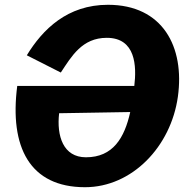

<svg xmlns="http://www.w3.org/2000/svg" viewBox="-20 -772 778 802"><path d="M52 -413C19 -158 104 10 335 10C532 10 694 -160 723 -368C752 -576 660 -752 431 -752C261 -752 158 -649 92 -541L234 -469C279 -537 323 -614 426 -614C547 -614 551 -496 541 -413ZM524 -304C500 -196 452 -115 339 -115C244 -115 216 -204 227 -299Z"/></svg>

Font: Cheyenne Sans
Style: Bold Italic
Weight: 700
Italic angle: -8.13011°
Designer: The Public Sans project authors (U.S. Web Design System), Libre Franklin designed by Pablo Impallari and Rodrigo Fuenzal
Foundry: The Cheyenne Sans Project Authors
Version: Version 2.007